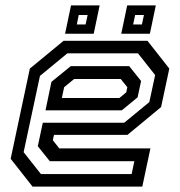

<svg xmlns="http://www.w3.org/2000/svg" viewBox="-20 -691 666 711"><path d="M526 -540 607 -437 576.5 -294.5 452 -191.5H180L175.5 -172L199.5 -141.5H537L507 0H100.5L19.5 -103L90.5 -437L215.5 -540ZM458.5 -446 502.5 -391 489.5 -330.5 431 -282.5H148.5L170.5 -388L242 -446ZM491 -493.5H229.5L128 -410L67.5 -127.5L131.5 -46.5H467.5L477.5 -94H164.5L120 -149.5L138.5 -236.5H440L533 -313L554.5 -413ZM427 -398.5H254.5L217.5 -368L209 -328H422L447.5 -349L451.5 -368ZM429 -566 451 -671H557L535 -566ZM221 -566 243 -671H349L327 -566ZM264.5 -600.5H297L304.5 -635.5H271.5ZM473 -600.5H505.5L513 -635.5H480.5Z"/></svg>

Font: Tourney Medium
Style: Italic
Weight: 500
Italic angle: -12°
Version: Version 1.015